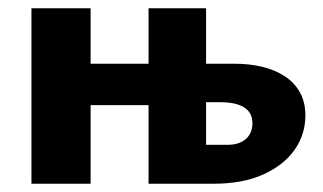

<svg xmlns="http://www.w3.org/2000/svg" viewBox="-20 -444 780 464"><path d="M339 0V-424H478V-94H529Q558 -94 574 -108Q590 -122 590 -146Q590 -172 570 -184.5Q550 -197 512 -197H443V-290H546Q583 -290 614 -282.5Q645 -275 668.5 -259.5Q692 -244 705 -220.5Q718 -197 718 -165Q718 -119 692 -82Q666 -45 616.5 -22.5Q567 0 496 0ZM56 0V-424H199V0ZM125 -190V-290H409V-190Z"/></svg>

Font: Ysabeau Office ExtraBold
Style: Regular
Weight: 800
Designer: Christian Thalmann (Catharsis Fonts)
Version: Version 2.001;gftools[0.9.30]; featfreeze: tnum,lnum,ss02